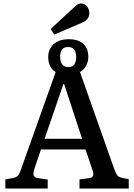

<svg xmlns="http://www.w3.org/2000/svg" viewBox="-20 -1091 776 1111"><path d="M11 0V-53L56 -61Q75 -65 84 -75Q93 -85 103 -115L302 -674Q280 -687 269.5 -709.5Q259 -732 259 -761Q259 -791 272.5 -814Q286 -837 312.5 -850.5Q339 -864 377 -864Q434 -864 462.5 -837Q491 -810 491 -763Q491 -734 478.5 -711Q466 -688 443 -674L641 -113Q651 -87 658 -77Q665 -67 686 -62L725 -54V0H440V-53L494 -60Q514 -62 518.5 -73.5Q523 -85 514 -110L475 -226H217L179 -114Q172 -93 174 -78.5Q176 -64 202 -60L256 -52V0ZM238 -288H455L351 -605H347ZM375 -703Q392 -703 402 -710.5Q412 -718 416.5 -731.5Q421 -745 421 -761Q421 -779 416 -792Q411 -805 400.5 -812Q390 -819 374 -819Q357 -819 346.5 -811.5Q336 -804 332 -791Q328 -778 328 -761Q328 -745 332.5 -732Q337 -719 347.5 -711Q358 -703 375 -703ZM294 -891 273 -923 407 -1047Q420 -1060 429.5 -1065.5Q439 -1071 448 -1071Q470 -1071 483.5 -1054Q497 -1037 497 -1017Q497 -996 485.5 -981.5Q474 -967 451 -958Z"/></svg>

Font: Literata 18pt Medium
Style: Regular
Weight: 500
Designer: Latin by Veronika Burian and Jose Scaglione. Greek by Irene Vlachou. Cyrillic by Vera Evstafieva.
Foundry: TypeTogether
Version: Version 3.103;gftools[0.9.29]